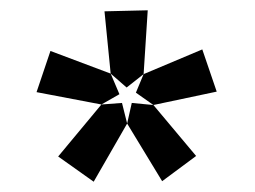

<svg xmlns="http://www.w3.org/2000/svg" viewBox="-20 -781 496 373"><path d="M295 -429 227 -541 236 -581 278 -577 361 -478ZM162 -428 93 -477 177 -578 217 -581 227 -541ZM177 -578 51 -602 78 -682 195 -638 212 -598ZM226 -611 195 -638 183 -759 267 -761 259 -637ZM278 -577 244 -601 259 -637 373 -685 401 -603Z"/></svg>

Font: Bitter Thin
Style: Bold
Weight: 700
Version: Version 3.021